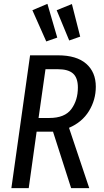

<svg xmlns="http://www.w3.org/2000/svg" viewBox="-20 -976 538 996"><path d="M338 -313 443 0H349L255 -293H170L129 0H39L136 -689H281Q377 -689 427 -645.5Q477 -602 477 -526Q477 -458 441.5 -400Q406 -342 338 -313ZM236 -364Q316 -364 350 -410Q384 -456 384 -522Q384 -572 359 -594.5Q334 -617 280 -617H216L180 -364ZM277 -781 220 -761 148 -923 226 -956ZM396 -786 339 -766 274 -923 353 -955Z"/></svg>

Font: Fira Sans Compressed
Style: Italic
Weight: 400
Width: 1
Italic angle: -8°
Designer: bBox Type GmbH & Carrois Corporate GbR & Edenspiekermann AG
Foundry: bBox Type GmbH & Carrois Corporate GbR & Edenspiekermann AG
Version: Version 4.301